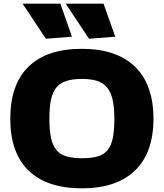

<svg xmlns="http://www.w3.org/2000/svg" viewBox="-20 -1016 892 1046"><path d="M426 10Q236 10 136 -86.5Q36 -183 36 -369Q36 -556 135.5 -653Q235 -750 426 -750Q615 -750 715.5 -652.5Q816 -555 816 -369Q816 -184 715.5 -87Q615 10 426 10ZM426 -154Q477 -154 511 -163.5Q545 -173 565.5 -197.5Q586 -222 594.5 -263.5Q603 -305 603 -369Q603 -431 593.5 -472.5Q584 -514 563 -539.5Q542 -565 508.5 -575.5Q475 -586 426 -586Q377 -586 343 -575.5Q309 -565 288 -540.5Q267 -516 258 -474Q249 -432 249 -369Q249 -306 258 -264.5Q267 -223 287.5 -198.5Q308 -174 342 -164Q376 -154 426 -154ZM230 -805 103 -996H309L372 -816ZM465 -805 338 -996H544L608 -816Z"/></svg>

Font: Encode Sans Wide
Style: ExtraBold
Weight: 800
Designer: Pablo Impallari, Andres Torresi
Foundry: Pablo Impallari, Andres Torresi
Version: Version 1.000; ttfautohint (v1.00) -l 8 -r 50 -G 200 -x 14 -